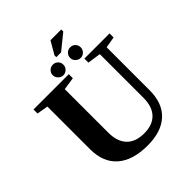

<svg xmlns="http://www.w3.org/2000/svg" viewBox="-239 -1038 1200 1200"><g transform="rotate(-45 361.0 -438.5)"><path d="M409.2 -59.6Q482.4 -59.6 522.5 -100.6Q562.5 -141.6 562.5 -221.2V-606.4L474.6 -619.1V-654.8H697.3V-619.1L623 -606.4V-225.1Q623 -111.8 557.6 -51.3Q492.2 9.3 370.6 9.3Q239.3 9.3 169.2 -52Q99.1 -113.3 99.1 -229V-606.4L24.9 -619.1V-654.8H336.9V-619.1L252.9 -606.4V-222.2Q252.9 -143.6 292.7 -101.6Q332.5 -59.6 409.2 -59.6ZM461.9 -673.8Q443.8 -673.8 429.2 -687.3Q414.6 -700.7 414.6 -721.2Q414.6 -740.7 428.5 -754.2Q442.4 -767.6 461.9 -767.6Q481.9 -767.6 495.1 -754.2Q508.3 -740.7 508.3 -721.2Q508.3 -702.1 494.9 -688Q481.4 -673.8 461.9 -673.8ZM308.6 -673.8Q289.6 -673.8 275.4 -688Q261.2 -702.1 261.2 -721.2Q261.2 -740.2 275.1 -753.9Q289.1 -767.6 308.6 -767.6Q328.1 -767.6 341.6 -754.2Q355 -740.7 355 -721.2Q355 -700.7 340.8 -687.3Q326.7 -673.8 308.6 -673.8ZM356.9 -785.2V-801.3L405.8 -885.7H501V-867.7L398.9 -785.2Z"/></g></svg>

Font: Liberation Serif
Style: Bold
Weight: 700
Designer: Steve Matteson
Foundry: Ascender Corporation
Version: Version 2.1.5